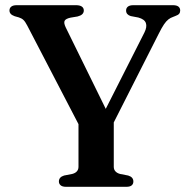

<svg xmlns="http://www.w3.org/2000/svg" viewBox="-20 -720 726 740"><path d="M407 -225.5 301.5 -205 85 -621.5Q77 -637 70.2 -643.2Q63.5 -649.5 52.5 -653L36.5 -657.5Q25.5 -661.5 21 -667Q16.5 -672.5 16.5 -679.5Q16.5 -689 23.5 -694.5Q30.5 -700 44.5 -700H273Q287.5 -700 295.2 -694.8Q303 -689.5 303 -679.5Q303 -662.5 279 -656.5L252 -652Q233.5 -648 229.2 -640Q225 -632 233 -615L404 -267L358 -242L536.5 -594.5Q547.5 -616.5 542.2 -631.2Q537 -646 513 -652.5L484 -658Q475.5 -660.5 470.8 -665.8Q466 -671 466 -679.5Q466 -689 473 -694.5Q480 -700 494 -700H646.5Q661 -700 667.8 -694.5Q674.5 -689 674.5 -679.5Q674.5 -672 670.5 -667Q666.5 -662 655 -658L647.5 -655Q637 -651.5 628.8 -645Q620.5 -638.5 612 -626Q603.5 -613.5 592 -590.5ZM282.5 -255H418.5V-77Q418.5 -66.5 425 -59.5Q431.5 -52.5 443 -49.5L474 -43.5Q494 -37.5 494 -20.5Q494 -11 487.5 -5.5Q481 0 467 0H234.5Q220.5 0 213.8 -5.8Q207 -11.5 207 -20.5Q207 -37.5 227 -43.5L258 -49.5Q270 -52.5 276.2 -59.5Q282.5 -66.5 282.5 -77Z"/></svg>

Font: Fraunces Medium
Style: Regular
Weight: 500
Version: Version 1.000;[b76b70a41]